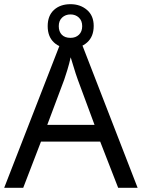

<svg xmlns="http://www.w3.org/2000/svg" viewBox="-20 -898 679 918"><path d="M545 0 459 -221H176L91 0H0L279 -717H360L638 0ZM352 -517Q349 -525 342 -546Q335 -567 328.5 -589.5Q322 -612 318 -624Q311 -593 302 -563.5Q293 -534 287 -517L206 -301H432ZM317 -667Q268 -667 238 -695Q208 -723 208 -773Q208 -823 238 -850.5Q268 -878 317 -878Q364 -878 396 -850.5Q428 -823 428 -774Q428 -723 396.5 -695Q365 -667 317 -667ZM317 -717Q342 -717 357.5 -732Q373 -747 373 -773Q373 -799 357 -814Q341 -829 317 -829Q293 -829 277 -814Q261 -799 261 -773Q261 -747 275.5 -732Q290 -717 317 -717Z"/></svg>

Font: Noto Sans Batak
Style: Regular
Weight: 400
Designer: Monotype Design Team
Foundry: Monotype Imaging Inc.
Version: Version 2.002; ttfautohint (v1.8.4.7-5d5b)